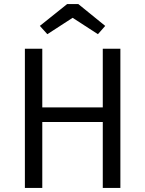

<svg xmlns="http://www.w3.org/2000/svg" viewBox="-20 -929 718 949"><path d="M488 -326H189V0H103V-688H189V-398H488V-688H575V0H488ZM339 -841 214 -760 177 -801 312 -909H367L500 -801L464 -760Z"/></svg>

Font: FiraSans
Style: Regular
Weight: 350
Designer: Carrois Corporate & Edenspiekermann AG
Foundry: Carrois Corporate GbR & Edenspiekermann AG
Version: Version 3.106;PS 003.106;hotconv 1.0.70;makeotf.lib2.5.58329